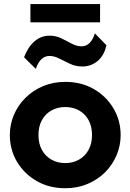

<svg xmlns="http://www.w3.org/2000/svg" viewBox="-20 -932 656 966"><path d="M308.5 15Q227 15 164 -21.5Q101 -58 65.2 -118.8Q29.5 -179.5 29.5 -252.5Q29.5 -306 50 -354.2Q70.5 -402.5 108 -439.8Q145.5 -477 196.5 -498.5Q247.5 -520 308.5 -520Q390 -520 452.8 -483.5Q515.5 -447 551.2 -386.2Q587 -325.5 587 -252.5Q587 -199.5 566.5 -151Q546 -102.5 508.8 -65.2Q471.5 -28 420.5 -6.5Q369.5 15 308.5 15ZM308.5 -111.5Q347 -111.5 377.5 -128.8Q408 -146 425.5 -177.8Q443 -209.5 443 -252.5Q443 -296 425.8 -327.5Q408.5 -359 378 -376.2Q347.5 -393.5 308.5 -393.5Q269.5 -393.5 238.8 -376.2Q208 -359 190.8 -327.5Q173.5 -296 173.5 -252.5Q173.5 -209 191 -177.5Q208.5 -146 239 -128.8Q269.5 -111.5 308.5 -111.5ZM160 -585.5 101 -644Q120.5 -695.5 153.5 -724Q186.5 -752.5 229.5 -752.5Q262 -752.5 289.2 -739Q316.5 -725.5 341.2 -712.2Q366 -699 391 -699Q413.5 -699 430.2 -715.2Q447 -731.5 457.5 -764L515.5 -704.5Q504 -652 470.8 -624.8Q437.5 -597.5 394 -597.5Q361 -597.5 332.5 -610.8Q304 -624 278.5 -637.2Q253 -650.5 229 -650.5Q206 -650.5 188.8 -634.5Q171.5 -618.5 160 -585.5ZM133 -819.5V-911.5H483.5V-819.5Z"/></svg>

Font: Geologica Cursive SemiBold
Style: Regular
Weight: 600
Designer: Sindre Bremnes, Frode Helland
Foundry: Monokrom Skriftforlag AS
Version: Version 1.010;gftools[0.9.28]